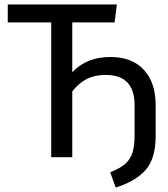

<svg xmlns="http://www.w3.org/2000/svg" viewBox="-20 -709 757 866"><path d="M682 -235V-96Q682 6 637.5 57Q593 108 502 137L477 68Q523 50 546 29Q569 8 578 -22Q587 -52 587 -100V-234Q587 -302 555 -336.5Q523 -371 456 -371Q407 -371 371 -352.5Q335 -334 306 -297V0H211V-608H15V-689H507L497 -608H306V-383Q370 -452 478 -452Q575 -452 628.5 -394.5Q682 -337 682 -235Z"/></svg>

Font: FiraGOUPP
Style: Medium
Weight: 400
Designer: bBox Type
Foundry: bBox Type GmbH
Version: Version 1.001